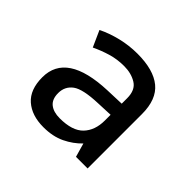

<svg xmlns="http://www.w3.org/2000/svg" viewBox="-96 -827 549 549"><g transform="rotate(45 178.5 -552.5)"><path d="M177 -722Q242 -722 275 -695Q308 -668 308 -609V-389H261L249 -431Q229 -410 201 -396.5Q173 -383 135 -383Q88 -383 60 -407.5Q32 -432 32 -482Q32 -581 190 -587L246 -589V-611Q246 -644 225 -657Q204 -670 175 -670Q147 -670 122 -662.5Q97 -655 74 -644L52 -693Q78 -706 110.5 -714Q143 -722 177 -722ZM198 -542Q138 -540 117 -524.5Q96 -509 96 -482Q96 -457 110.5 -445.5Q125 -434 150 -434Q201 -434 223.5 -457.5Q246 -481 246 -521V-544Z"/></g></svg>

Font: Noto Sans Nabataean
Style: Regular
Weight: 400
Designer: Monotype Design Team
Foundry: Monotype Imaging Inc.
Version: Version 2.001; ttfautohint (v1.8.4.7-5d5b)